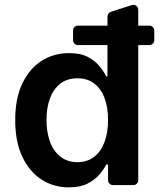

<svg xmlns="http://www.w3.org/2000/svg" viewBox="-20 -775 670 804"><path d="M153.4 -23.4Q102.6 -56.5 73.2 -119.3Q43.7 -181.5 43.7 -272Q43.7 -363.3 73.5 -425.4Q103.7 -488.3 154.8 -520.6Q206 -552.6 268.8 -552.6Q316.8 -552.6 347.7 -536.6Q378.9 -519.9 396.7 -497.5Q414.1 -476.2 424.7 -455.3H430V-586.3H306.5Q297.9 -586.3 291.9 -592.3Q285.9 -598.4 285.9 -606.9V-647Q285.9 -655.5 291.9 -661.6Q297.9 -667.6 306.5 -667.6H430V-705.6Q430 -712.4 433.9 -717.9Q437.9 -723.4 444.2 -725.5L531.6 -753.6Q534.8 -754.6 538.4 -754.6Q546.9 -754.6 552.9 -748.6Q558.9 -742.5 558.9 -734V-667.6H605.1Q614 -667.6 620 -661.6Q626.1 -655.5 626.1 -647V-606.9Q626.1 -598.4 620 -592.3Q614 -586.3 605.1 -586.3H558.9V-20.6Q558.9 -12.1 552.9 -6Q546.9 0 538 0H453.1Q444.6 0 438.6 -6Q432.5 -12.1 432.5 -20.6V-85.9H424.7Q414.4 -65.7 396 -43.7Q376.1 -21 346.2 -6Q315 9.6 268.5 9.6Q204.2 9.6 153.4 -23.4ZM189.3 -181.5Q203.8 -142 233 -119Q262.4 -95.9 304.3 -95.9Q344.8 -95.9 373.9 -117.9Q402.7 -140.3 417.6 -180Q432.5 -220.2 432.5 -272.7Q432.5 -326 417.6 -364.7Q403.4 -403.4 374.3 -425.4Q346.2 -447.1 304.3 -447.1Q261.4 -447.1 232.6 -424.7Q203.5 -402 189.3 -362.9Q174.7 -324.6 174.7 -272.7Q174.7 -221.9 189.3 -181.5Z"/></svg>

Font: DeltaSans SemiBold
Style: Regular
Weight: 600
Designer: Rasmus Andersson
Foundry: rsms
Version: Version 3.012